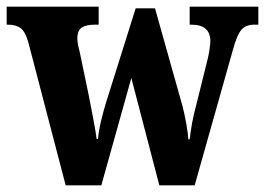

<svg xmlns="http://www.w3.org/2000/svg" viewBox="-24 -556 795 576"><path d="M61 -429Q52 -461 38 -471.5Q24 -482 -1 -482H-4V-536H272V-482H261Q235 -482 221.5 -473.5Q208 -465 208 -440Q208 -432 210.5 -419.5Q213 -407 216 -396L242 -271Q249 -235 256 -198.5Q263 -162 266 -139H270Q272 -163 279 -192.5Q286 -222 294 -248L383 -531H441L524 -236Q530 -212 535 -184Q540 -156 541 -138H545Q548 -162 552 -185.5Q556 -209 564 -238L600 -383Q603 -396 605 -410.5Q607 -425 607 -433Q607 -482 550 -482H545V-536H751V-482H739Q714 -482 700.5 -467Q687 -452 674 -404L560 0H454L370 -322L280 0H173Z"/></svg>

Font: Noto Serif Tamil Condensed ExtraBold
Style: Regular
Weight: 800
Width: 3
Designer: Indian Type Foundry, Tom Grace, and the Monotype Design Team
Foundry: Monotype Imaging Inc.
Version: Version 2.004; ttfautohint (v1.8.4.7-5d5b)